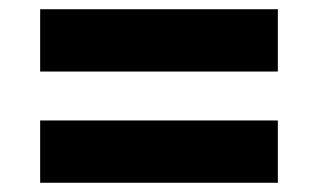

<svg xmlns="http://www.w3.org/2000/svg" viewBox="-20 -512 690 416"><path d="M67 -357V-492H582V-357ZM67 -116V-251H582V-116Z"/></svg>

Font: Azeret Mono Thin
Style: Regular
Weight: 100
Designer: Martin Vácha
Foundry: Displaay
Version: Version 1.002